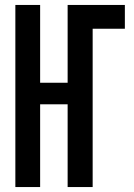

<svg xmlns="http://www.w3.org/2000/svg" viewBox="-20 -755 540 775"><path d="M42 0V-735H142V-421H253V-735H484V-639H354V0H253V-334H142V0Z"/></svg>

Font: Moesevka
Style: Bold
Weight: 700
Monospace: yes
Designer: Belleve Invis
Foundry: Belleve Invis
Version: Version 32.5.0; ttfautohint (v1.8.4)